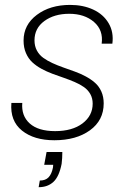

<svg xmlns="http://www.w3.org/2000/svg" viewBox="-20 -570 537 791"><path d="M171.9 56.2H236.8Q236.8 82 233.9 105Q223.6 157.7 200 179.4Q176.3 201.2 139.2 201.2L144 173.8Q167.5 173.8 180.2 160.4Q192.9 147 198.2 120.1L199.2 108.9H162.1ZM407.2 -144Q407.2 -74.2 350.6 -33.2Q293.9 7.8 204.1 7.8Q120.1 7.8 70.6 -32Q21 -71.8 26.9 -146H71.8Q67.4 -92.8 102.5 -61.3Q137.7 -29.8 207 -29.8Q277.8 -29.8 319.8 -61.5Q361.8 -93.3 361.8 -143.1Q361.8 -165 352.1 -182.4Q342.3 -199.7 325.9 -211.2Q309.6 -222.7 288.1 -231.9Q266.6 -241.2 243.2 -249.3Q219.7 -257.3 196 -266.1Q172.4 -274.9 150.9 -286.6Q129.4 -298.3 113 -313.5Q96.7 -328.6 86.9 -351.3Q77.1 -374 77.1 -402.8Q77.1 -467.8 131.8 -508.8Q186.5 -549.8 269 -549.8Q322.3 -549.8 364 -530.5Q405.8 -511.2 427.5 -474.4Q449.2 -437.5 442.9 -390.1H398.9Q406.2 -445.8 367.2 -479.5Q328.1 -513.2 265.1 -513.2Q203.6 -513.2 162.8 -483.4Q122.1 -453.6 122.1 -403.8Q122.1 -380.4 131.8 -362.1Q141.6 -343.8 158.2 -331.8Q174.8 -319.8 196 -310.1Q217.3 -300.3 241 -292Q264.6 -283.7 288.3 -275.1Q312 -266.6 333.3 -255.1Q354.5 -243.7 371.1 -229.2Q387.7 -214.8 397.5 -193.1Q407.2 -171.4 407.2 -144Z"/></svg>

Font: SVN-Poppins ExtraLight
Style: Italic
Weight: 200
Italic angle: -10°
Designer: Ninad Kale (Devanagari), Jonny Pinhorn (Latin)
Foundry: Indian Type Foundry
Version: Version 3.002 2017